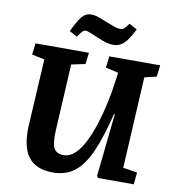

<svg xmlns="http://www.w3.org/2000/svg" viewBox="-98 -1005 997 1104"><g transform="rotate(10 400.5 -452.5)"><path d="M679 -83 762 -70 755 0H546L539 -12L578 -378H573Q538 -236 499.5 -150Q461 -64 409.5 -25Q358 14 285 14Q185 14 140 -46Q95 -106 102 -233L124 -618L50 -633L58 -700H370L362 -633L281 -616L260 -230Q256 -155 270.5 -125Q285 -95 329 -95Q364 -95 394.5 -124Q425 -153 449.5 -202.5Q474 -252 493.5 -313.5Q513 -375 527 -441.5Q541 -508 549 -570L555 -616L481 -633L489 -700H786L778 -633L708 -616ZM501 -769Q478 -769 457 -775Q436 -781 409 -793Q375 -807 357 -814.5Q339 -822 332 -822Q320 -822 312 -814Q304 -806 285 -779L240 -804Q261 -848 277 -873Q293 -898 309 -908.5Q325 -919 347 -919Q363 -919 381.5 -913.5Q400 -908 443 -890Q476 -877 493 -871.5Q510 -866 523 -866Q536 -866 545 -873.5Q554 -881 571 -905L617 -880Q587 -818 560.5 -793.5Q534 -769 501 -769Z"/></g></svg>

Font: Literata 12pt
Style: Bold Italic
Weight: 700
Italic angle: -2°
Designer: Latin by Veronika Burian and Jose Scaglione. Greek by Irene Vlachou. Cyrillic by Vera Evstafieva
Foundry: TypeTogether
Version: Version 3.002